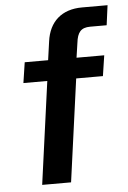

<svg xmlns="http://www.w3.org/2000/svg" viewBox="-52 -762 534 801"><g transform="rotate(-5 214.5 -361.5)"><path d="M397 -516H281L290 -577C295 -621 310 -640 349 -640H418L429 -723H322C237 -723 184 -676 173 -594L162 -516H64L51 -430H151L92 0H213L272 -430H384Z"/></g></svg>

Font: United Sans SemiBold
Style: Italic
Weight: 600
Italic angle: -8°
Designer: Pablo Impallari, Rodrigo Fuenzalida (Modified by Dan O. Williams)
Version: Version 1.000;PS 001.000;hotconv 1.0.88;makeotf.lib2.5.64775